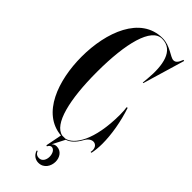

<svg xmlns="http://www.w3.org/2000/svg" viewBox="-285 -748 976 976"><g transform="rotate(45 202.5 -260.5)"><path d="M353.5 -330C355.5 -321 357 -301 357 -280C357 -94.3 297.2 -7.1 245.2 3H224.2C154.4 -10.2 120 -152 120 -350C120 -558 158 -704 235 -704C320 -704 335 -609 326 -510L323 -477H327L394 -703L388 -705C378 -679 369 -667 353 -667C330 -667 291 -708 235 -708C77 -708 10 -526 10 -350C10 -180 72.5 -4.4 219.2 7.4L202 95L207.5 97C213 86 220 81.5 227 81.5C244.5 81.5 255 103 255 124.5C255 146 244.5 168 221 168C207 168 196 161 191 146L186 149.5C195 176 216 187 236 187C275.5 187 294.5 152 294.5 121C294.5 91 277 61.5 242.5 61.5C233.5 61.5 224.7 64.9 217 73.2L251.7 5.5C273.9 -1.1 297.6 -20.9 317.5 -57.5C329.5 -78.5 344.5 -87.5 358 -87.5C377 -87.5 391 -69 385 -40H391C395.5 -60.5 398 -85 398 -112C398 -177.5 384.5 -258 359.5 -332Z"/></g></svg>

Font: Picaflor 96 pt
Style: Regular
Weight: 400
Designer: Ariel Martín Pérez
Foundry: Tunera Type Foundry
Version: Version 1.000;hotconv 1.0.109;makeotfexe 2.5.65596